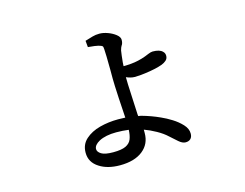

<svg xmlns="http://www.w3.org/2000/svg" viewBox="-90 -714 1180 923"><g transform="rotate(-15 500.0 -252.5)"><path d="M310 -39Q310 -25 327.5 -14Q345 -3 386.5 -3Q428 -3 449 -13Q470 -23 477.5 -42Q485 -61 486 -88Q456 -92 424 -92Q372 -92 339 -75Q310 -59 310 -39ZM579 -326Q561 -326 538 -336Q538 -307 541.5 -242Q545 -177 546 -148L547 -140L560 -138Q610 -124 651 -105Q676 -94 702.5 -77.5Q729 -61 749 -39.5Q769 -18 769 6Q769 23 760 32Q751 41 735 41Q719 41 701 25L665 -7Q645 -26 614.5 -43Q584 -60 556 -70Q556 -62 556 -53Q556 1 516 33Q475 66 402 66Q340 66 300 40Q257 13 257 -35Q257 -76 285.5 -101.5Q314 -127 357.5 -138.5Q401 -150 449 -150Q467 -150 485 -149Q483 -172 479 -246.5Q475 -321 475 -345V-388Q475 -423 474 -456Q473 -503 470 -507Q460 -518 408 -522L399 -523L396 -555Q419 -562 434.5 -566.5Q450 -571 469 -571Q488 -571 510 -563Q532 -555 548.5 -542Q565 -529 565 -515Q565 -497 557 -487Q553 -481 549 -466Q547 -456 545.5 -441Q544 -426 542 -408L541 -390Q545 -390 549 -390Q570 -390 597 -394Q635 -400 671 -416Q685 -422 694 -422Q729 -422 743 -407Q752 -399 752 -385.5Q752 -372 743 -363.5Q734 -355 719 -349Q686 -337 632 -330Q605 -326 579 -326Z"/></g></svg>

Font: Early Summer Mincho Screen
Style: Regular
Weight: 400
Designer: GuiWonder
Version: Version 1.002